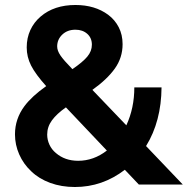

<svg xmlns="http://www.w3.org/2000/svg" viewBox="-20 -739 752 769"><path d="M565 -154Q626 -253 627 -389H518Q518 -306 486 -237L350 -379Q409 -421 440 -464.5Q471 -508 471 -562Q471 -600 455.5 -630Q440 -660 413 -680Q360 -719 282 -719Q197 -719 143 -673Q116 -650 101.5 -618.5Q87 -587 87 -549Q87 -511 104.5 -476.5Q122 -442 165 -394Q108 -354 78 -314Q40 -263 40 -201Q40 -159 57 -120.5Q74 -82 105 -53Q136 -23 181 -6.5Q226 10 280 10Q390 10 480 -59L536 0H712ZM282 -620Q311 -620 329.5 -603.5Q348 -587 348 -560Q348 -534 329.5 -512Q311 -490 270 -462Q234 -499 222 -517Q209 -536 209 -553Q209 -581 229.5 -600.5Q250 -620 282 -620ZM204 -126Q187 -140 178 -159.5Q169 -179 169 -200Q169 -231 188 -257Q207 -283 244 -309L408 -136Q355 -95 293 -95Q240 -95 204 -126Z"/></svg>

Font: RT Raleway Bold
Style: Regular
Weight: 400
Designer: Matt McInerney, Pablo Impallari, Rodrigo Fuenzalida — Edited by Milan Moffatt in April 2016
Foundry: Matt McInerney, Pablo Impallari, Rodrigo Fuenzalida — Edited by Milan Moffatt in April 2016
Version: Version 3.001